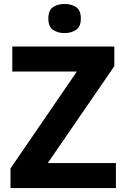

<svg xmlns="http://www.w3.org/2000/svg" viewBox="-20 -949 636 969"><path d="M565 0H33V-99L368 -588H42V-714H557V-615L221 -126H565ZM306 -929Q339 -929 363.5 -913.5Q388 -898 388 -855Q388 -814 363.5 -798Q339 -782 306 -782Q272 -782 248 -798Q224 -814 224 -855Q224 -898 248 -913.5Q272 -929 306 -929Z"/></svg>

Font: Noto Sans Thai Looped
Style: Bold
Weight: 700
Designer: Sasikarn Vongin, Ben Mitchell
Foundry: The Fontpad Ltd
Version: Version 1.001; ttfautohint (v1.8.4.7-5d5b)